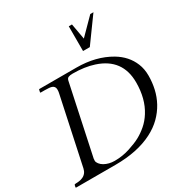

<svg xmlns="http://www.w3.org/2000/svg" viewBox="-212 -1112 1215 1274"><g transform="rotate(-30 395.5 -475.5)"><path d="M659.7 -950.2H684.1L547.4 -761.7H495.6V-951.2H520L541.5 -830.6ZM114.7 -683.6Q114.7 -688.5 119.6 -688.5H401.9Q551.3 -688.5 660.2 -624Q741.2 -575.7 773.4 -496.1Q790.5 -455.1 790.5 -403.3Q790.5 -351.6 779.3 -302Q768.1 -252.4 743.7 -207.5Q719.2 -162.6 681.2 -124.8Q643.1 -86.9 588.9 -59.1Q473.6 0 303.7 0H3.4Q0 0 0 -3.9L3.4 -20.5Q5.4 -24.4 13.7 -24.4Q22 -24.4 37.8 -26.1Q53.7 -27.8 67.9 -34.2Q100.6 -48.8 108.4 -85.9L218.3 -601.1Q220.7 -612.3 220.7 -625.5Q220.7 -638.7 214.8 -646.7Q209 -654.8 198.7 -658.2Q184.6 -663.6 145.5 -663.6H114.7Q111.3 -663.6 111.3 -667.5ZM199.7 -107.9Q198.7 -103 198.7 -92Q198.7 -81.1 209 -67.6Q219.2 -54.2 235.4 -44.9Q270 -25.4 314 -25.4Q374 -25.4 429 -43.2Q483.9 -61 518.1 -79.6Q552.2 -98.1 584.5 -126Q616.7 -153.8 641.6 -193.4Q696.8 -280.8 696.8 -405.8Q696.8 -586.4 521.5 -643.6Q451.7 -666.5 360.8 -666.5Q338.9 -666.5 327.6 -661.4Q316.4 -656.2 313 -640.6Z"/></g></svg>

Font: Cardo-Italic
Style: Italic
Weight: 400
Italic angle: -12°
Designer: David J. Perry
Foundry: David J. Perry
Version: Version 0.991